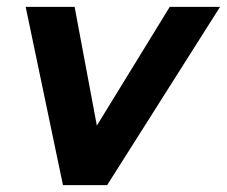

<svg xmlns="http://www.w3.org/2000/svg" viewBox="-20 -541 663 561"><path d="M164 0 55 -521H198L263 -174L476 -521H623L293 0Z"/></svg>

Font: Red Hat Display
Style: Bold Italic
Weight: 700
Italic angle: -12°
Designer: Pentagram, MCKL
Foundry: Pentagram, MCKL
Version: Version 1.023; ttfautohint (v1.8.3)